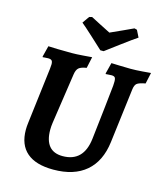

<svg xmlns="http://www.w3.org/2000/svg" viewBox="-126 -960 921 1068"><g transform="rotate(15 334.0 -426.0)"><path d="M208 -198Q208 -137 234 -105.5Q260 -74 312 -74Q432 -74 448 -210Q457 -287 468 -386Q479 -485 483 -525Q484 -535 484 -549Q484 -567 478.5 -573Q473 -579 459 -579Q450 -579 440 -578Q430 -577 426 -577L425 -581L441 -644Q453 -644 486 -642.5Q519 -641 552 -641Q583 -641 620 -644Q657 -647 668 -648L654 -584Q617 -577 605.5 -567.5Q594 -558 591 -533L552 -219Q538 -106 469 -47Q400 12 281 12Q180 12 128.5 -32.5Q77 -77 77 -163Q77 -183 80 -205L119 -525Q121 -545 121 -551Q121 -567 115 -573Q109 -579 94 -579Q85 -579 75.5 -578Q66 -577 63 -577L62 -581L78 -644Q92 -643 131 -642Q170 -641 214 -641Q239 -641 278 -644Q317 -647 329 -648L315 -583Q283 -578 270.5 -567Q258 -556 254 -529L211 -238Q208 -217 208 -198ZM382 -697H363Q347 -712 297.5 -757.5Q248 -803 227 -820L255 -860L271 -864Q273 -863 325 -836L386 -805Q398 -810 461 -839L515 -864L530 -860L550 -820Q524 -803 463 -757.5Q402 -712 382 -697Z"/></g></svg>

Font: Alegreya SC
Style: Bold Italic
Weight: 700
Italic angle: -7°
Designer: Juan Pablo del Peral
Foundry: Huerta Tipografica
Version: Version 2.007; ttfautohint (v1.6)